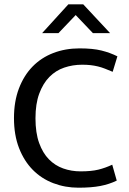

<svg xmlns="http://www.w3.org/2000/svg" viewBox="-20 -864 599 893"><path d="M355 -67Q405 -67 437.5 -75Q470 -83 502 -98L523 -24Q488 -7 446.5 1Q405 9 345 9Q283 9 228 -12Q173 -33 132.5 -74Q92 -115 68.5 -175.5Q45 -236 45 -315Q45 -392 68 -452.5Q91 -513 131.5 -554.5Q172 -596 228 -617.5Q284 -639 350 -639Q412 -639 452 -629Q492 -619 526 -602L504 -530Q485 -538 468.5 -544.5Q452 -551 435.5 -555Q419 -559 401.5 -561Q384 -563 362 -563Q318 -563 278.5 -549.5Q239 -536 209.5 -506Q180 -476 162.5 -428.5Q145 -381 145 -314Q145 -246 162 -199Q179 -152 207.5 -123Q236 -94 274 -80.5Q312 -67 355 -67ZM298 -844H367L492 -710H412L332 -794L252 -710H176Z"/></svg>

Font: Mukta
Style: Regular
Weight: 400
Designer: Girish Dalvi and Yashodeep Gholap
Foundry: Ek Type
Version: Version 2.538;PS 1.001;hotconv 16.6.51;makeotf.lib2.5.65220;